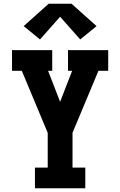

<svg xmlns="http://www.w3.org/2000/svg" viewBox="-20 -1002 640 1022"><path d="M166 0V-110H234V-295L96 -625H44V-735H258V-625H236L300 -460L364 -625H342V-735H556V-625H504L366 -295V-110H434V0ZM193 -792 106 -863 239 -982H361L494 -863L407 -792L300 -913Z"/></svg>

Font: Iosevka Slab XBdEx
Style: Regular
Weight: 800
Width: 7
Monospace: yes
Designer: Belleve Invis
Foundry: Belleve Invis
Version: Version 11.1.0; ttfautohint (v1.8.3)